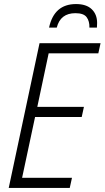

<svg xmlns="http://www.w3.org/2000/svg" viewBox="-20 -927 516 947"><path d="M260 -791Q278 -862 352 -862Q393 -862 407.5 -842Q422 -822 421 -791H458Q459 -804 459 -814Q459 -856 432.5 -881.5Q406 -907 355 -907Q247 -907 222 -791ZM324 0 335 -50H89L153 -350H383L394 -400H164L220 -664H465L476 -714H175L23 0Z"/></svg>

Font: Noto Sans UI SemiCondensed Light
Style: Italic
Weight: 300
Width: 4
Designer: Monotype Design Team
Foundry: Monotype Imaging Inc.
Version: 1.001